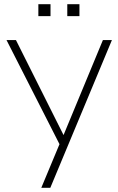

<svg xmlns="http://www.w3.org/2000/svg" viewBox="-20 -896 562 916"><path d="M177 0 270 -223 269 -198 11 -705H56L287 -244H280L471 -705H514L220 0ZM301 -819V-876H359V-819ZM163 -819V-876H221V-819Z"/></svg>

Font: Nunito Sans 10pt Condensed ExtraLight
Style: Regular
Weight: 250
Width: 3
Designer: Vernon Adams
Foundry: Vernon Adams
Version: Version 3.101;gftools[0.9.27]